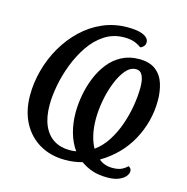

<svg xmlns="http://www.w3.org/2000/svg" viewBox="-111 -831 953 978"><g transform="rotate(15 365.5 -342.0)"><path d="M540 41Q494 41 460.5 29.5Q427 18 399 -2Q377 4 355.5 7Q334 10 308 10Q233 10 175 -23.5Q117 -57 84.5 -118.5Q52 -180 52 -263Q52 -329 70 -395.5Q88 -462 122 -521Q156 -580 204 -626Q252 -672 312.5 -698.5Q373 -725 443 -725Q483 -725 507.5 -718.5Q532 -712 544 -701Q556 -690 556 -676Q556 -662 547.5 -653.5Q539 -645 531 -643Q512 -657 491 -664Q470 -671 441 -671Q383 -671 337.5 -641.5Q292 -612 259 -563.5Q226 -515 204 -457.5Q182 -400 171.5 -343.5Q161 -287 161 -241Q161 -176 180.5 -132Q200 -88 235.5 -66Q271 -44 319 -44Q330 -44 338 -45Q346 -46 353 -47Q326 -85 312.5 -134Q299 -183 299 -238Q299 -283 308 -331.5Q317 -380 335.5 -425Q354 -470 382.5 -506Q411 -542 451 -563Q491 -584 542 -584Q598 -584 630 -559Q662 -534 675 -493Q688 -452 688 -405Q688 -348 674 -294.5Q660 -241 633.5 -193Q607 -145 568.5 -106Q530 -67 481 -38Q492 -27 511 -20Q530 -13 553 -13Q579 -13 596.5 -20Q614 -27 631 -43Q638 -39 642 -33.5Q646 -28 646 -20Q646 -6 633.5 8.5Q621 23 597.5 32Q574 41 540 41ZM440 -84Q478 -111 505.5 -154Q533 -197 550.5 -247.5Q568 -298 576.5 -349.5Q585 -401 585 -446Q585 -484 574.5 -507Q564 -530 540 -530Q510 -530 486 -501.5Q462 -473 444 -427.5Q426 -382 416.5 -330.5Q407 -279 407 -234Q407 -186 416 -148Q425 -110 440 -84Z"/></g></svg>

Font: Noto Serif
Style: Italic
Weight: 400
Italic angle: -12°
Designer: Monotype Design Team
Foundry: Monotype Imaging Inc.
Version: Version 2.013